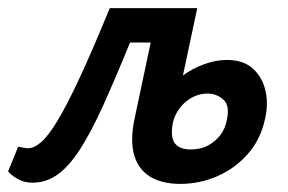

<svg xmlns="http://www.w3.org/2000/svg" viewBox="-33 -441 712 474"><path d="M47 10Q27 10 11 1Q-5 -8 -13 -18L12 -79Q21 -77 26.5 -76Q32 -75 36 -75Q51 -75 68.5 -90Q86 -105 109 -143Q132 -181 163.5 -248.5Q195 -316 238 -421H400L382 -336H288Q251 -245 221 -179Q191 -113 164 -71.5Q137 -30 109 -10Q81 10 47 10ZM412 13Q367 13 337.5 -5Q308 -23 298 -59Q288 -95 299 -147L357 -421H454L394 -139Q387 -103 398.5 -87.5Q410 -72 438 -72Q462 -72 480 -81.5Q498 -91 510.5 -107Q523 -123 527 -145Q535 -180 518.5 -195Q502 -210 479 -210Q465 -210 451.5 -205Q438 -200 426.5 -190.5Q415 -181 406.5 -168Q398 -155 394 -139H333Q346 -175 367.5 -204Q389 -233 415.5 -252.5Q442 -272 471 -282.5Q500 -293 527 -293Q568 -293 591.5 -271.5Q615 -250 622.5 -216.5Q630 -183 621 -146Q610 -96 578.5 -60.5Q547 -25 503.5 -6Q460 13 412 13Z"/></svg>

Font: Ysabeau Office
Style: Bold Italic
Weight: 700
Italic angle: -12°
Designer: Christian Thalmann (Catharsis Fonts)
Version: Version 2.001;gftools[0.9.30]; featfreeze: tnum,lnum,ss02